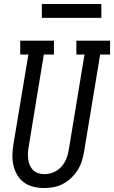

<svg xmlns="http://www.w3.org/2000/svg" viewBox="-20 -940 575 968"><path d="M202 8Q175 8 148.5 1.5Q122 -5 101 -20Q80 -35 67 -57.5Q54 -80 48 -105.5Q42 -131 42.5 -159Q43 -187 48 -214L123 -665H82V-735H252V-665H201L125 -203Q122 -187 121 -170.5Q120 -154 122 -138Q124 -122 130 -107.5Q136 -93 146.5 -82.5Q157 -72 172.5 -67Q188 -62 204 -62Q227 -62 250 -71.5Q273 -81 289.5 -99.5Q306 -118 315 -141Q324 -164 327 -187L406 -665H365V-735H535V-665H485L404 -176Q400 -152 392.5 -128Q385 -104 371.5 -82.5Q358 -61 339 -43Q320 -25 297.5 -13Q275 -1 250.5 3.5Q226 8 202 8ZM191 -850V-920H491V-850Z"/></svg>

Font: Iosevka Gothic
Style: Italic
Weight: 400
Italic angle: -9°
Monospace: yes
Designer: Belleve Invis
Foundry: Belleve Invis
Version: Version 15.5.1; ttfautohint (v1.8.4)